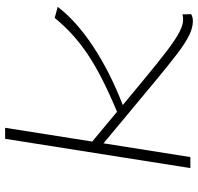

<svg xmlns="http://www.w3.org/2000/svg" viewBox="-32 -748 790 767"><g transform="rotate(-90 363.5 -365.0)"><path d="M75 0 192 -740H236L181 -392L300 -293Q374 -324 430 -352.5Q486 -381 528.5 -409.5Q571 -438 606.5 -470Q642 -502 675 -542L719 -530Q664 -457 562.5 -389.5Q461 -322 327 -270L421 -192Q498 -128 545 -92.5Q592 -57 620 -43Q648 -29 667 -29Q672 -29 678 -29.5Q684 -30 689 -32L690 3Q679 10 662 10Q636 10 606 -4.5Q576 -19 530.5 -53.5Q485 -88 412 -149L174 -347L119 0Z"/></g></svg>

Font: Georama ExtraExtended ExtraLight
Style: Italic
Weight: 200
Width: 8
Italic angle: -9°
Designer: Jean-Baptiste Levee
Foundry: Production Type
Version: Version 1.000